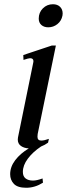

<svg xmlns="http://www.w3.org/2000/svg" viewBox="-20 -691 321 907"><path d="M276 -627Q276 -621 275 -617Q270 -592 251 -577Q232 -562 208 -562Q188 -562 175.5 -573Q163 -584 163 -603Q163 -632 182.5 -651.5Q202 -671 230 -671Q251 -671 263.5 -659Q276 -647 276 -627ZM158 -58Q157 -53 157 -45Q157 -27 175 -27Q189 -27 211 -35L207 -17Q192 -6 174 1Q135 27 111.5 58.5Q88 90 88 121Q88 142 101 152Q114 162 136 162Q154 162 181 152L183 172Q145 196 104 196Q63 196 45.5 177.5Q28 159 28 132Q28 97 52 65.5Q76 34 116 10Q94 9 79 -1.5Q64 -12 64 -32Q64 -38 65 -42L137 -395Q138 -398 138 -402Q138 -416 122 -416Q115 -416 91 -408L90 -431L225 -476H244Z"/></svg>

Font: Taviraj
Style: Italic
Weight: 400
Italic angle: -12°
Designer: Katatrad Team
Foundry: CadsonDemak
Version: Version 1.001